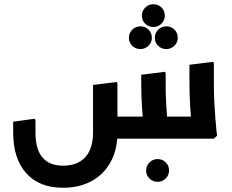

<svg xmlns="http://www.w3.org/2000/svg" viewBox="-20 -653 1094 904"><path d="M277 231Q164 231 103 162Q42 93 42 -29H147Q147 50 180 88.5Q213 127 277 127Q345 127 381.5 87Q418 47 418 -29H533Q533 52 500.5 110.5Q468 169 410.5 200Q353 231 277 231ZM42 -29V-80L144 -94L147 -86V-29ZM418 -29V-253L530 -267L533 -259V-29ZM479 0V-104H930V0ZM654 0 657 -42Q657 -42 654 -74.5Q651 -107 648 -158Q645 -209 645 -265V-301L757 -315L760 -307V-247Q760 -206 762.5 -165Q765 -124 767.5 -89.5Q770 -55 772.5 -34.5Q775 -14 775 -14L760 0ZM881 0 884 -42Q884 -42 881 -74.5Q878 -107 875 -158Q872 -209 872 -265V-348L984 -362L987 -354V-247Q987 -206 989.5 -165Q992 -124 994.5 -89.5Q997 -55 999.5 -34.5Q1002 -14 1002 -14L987 0ZM641 -422Q618 -422 602.5 -437.5Q587 -453 587 -475Q587 -498 603 -513.5Q619 -529 641 -529Q664 -529 679.5 -513.5Q695 -498 695 -475Q695 -453 679 -437.5Q663 -422 641 -422ZM763 -422Q740 -422 724.5 -437.5Q709 -453 709 -475Q709 -498 725 -513.5Q741 -529 763 -529Q786 -529 801.5 -513.5Q817 -498 817 -475Q817 -453 801 -437.5Q785 -422 763 -422ZM702 -526Q679 -526 663.5 -541.5Q648 -557 648 -579Q648 -602 664 -617.5Q680 -633 702 -633Q725 -633 740.5 -617.5Q756 -602 756 -579Q756 -557 740 -541.5Q724 -526 702 -526ZM722 203Q699 203 683.5 187.5Q668 172 668 150Q668 127 684 111.5Q700 96 722 96Q745 96 760.5 111.5Q776 127 776 150Q776 172 760 187.5Q744 203 722 203Z"/></svg>

Font: Fustat
Style: Bold
Weight: 700
Designer: Mohamed Gaber, Khaled Hosny, Laura Garcia Mut
Foundry: Kief Type Foundry, Alif Type Foundry, Hard Type Foundry
Version: Version 1.007